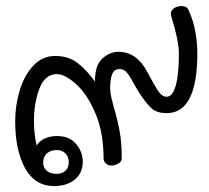

<svg xmlns="http://www.w3.org/2000/svg" viewBox="-20 -615 703 645"><path d="M643 -437Q643 -235 540 -235Q507 -235 489 -251Q471 -267 444 -309L429 -335Q416 -360 406 -371.5Q396 -383 382 -383Q363 -383 356.5 -365Q350 -347 350 -319Q350 -305 354 -287.5Q358 -270 363 -252Q375 -212 382 -173.5Q389 -135 389 -82Q389 -73 378.5 -66Q368 -59 354 -59Q343 -59 335.5 -66Q328 -73 328 -82Q328 -170 300.5 -234.5Q273 -299 235.5 -332.5Q198 -366 171 -366Q131 -366 112.5 -317.5Q94 -269 94 -208Q94 -167 103 -126Q112 -141 130 -149.5Q148 -158 172 -158Q213 -158 235.5 -131.5Q258 -105 258 -72Q258 -34 231.5 -12Q205 10 162 10Q97 10 64 -50.5Q31 -111 31 -208Q31 -260 46 -310.5Q61 -361 91.5 -394Q122 -427 165 -427Q210 -427 240.5 -403.5Q271 -380 299 -341Q299 -396 324 -418.5Q349 -441 378 -441Q440 -441 476 -371Q497 -331 510.5 -310.5Q524 -290 540 -290Q560 -290 570.5 -328Q581 -366 581 -435Q581 -478 556 -558Q554 -566 554 -569Q554 -576 559 -582Q564 -589 576 -592.5Q588 -596 597 -594Q609 -592 613 -582Q629 -548 636 -509.5Q643 -471 643 -437ZM125 -68Q125 -52 137 -41.5Q149 -31 170 -31Q189 -31 200 -41.5Q211 -52 211 -69Q211 -89 199.5 -100Q188 -111 171 -111Q150 -111 137.5 -99.5Q125 -88 125 -68Z"/></svg>

Font: Mali
Style: Regular
Weight: 400
Version: Version 1.000; ttfautohint (v1.6)